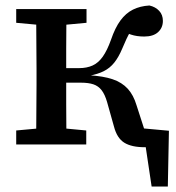

<svg xmlns="http://www.w3.org/2000/svg" viewBox="-20 -526 639 699"><path d="M552 0H470L464 -62L595 -50L591 153H532L503 -41ZM39 0V-51L148 -61H188L294 -51V0ZM39 -443V-493H295V-443L188 -433H148ZM111 0Q112 -31 112 -68Q112 -105 112.5 -144Q113 -183 113 -218V-275Q113 -310 112.5 -349Q112 -388 112 -426Q112 -464 111 -493H222Q222 -464 221.5 -426Q221 -388 221 -348Q221 -308 221 -271V-224Q221 -187 221 -146.5Q221 -106 221.5 -68.5Q222 -31 222 0ZM395 -65 370 -154Q362 -182 350 -197.5Q338 -213 320 -219Q302 -225 275 -225H187V-278H268Q296 -278 317 -287.5Q338 -297 354 -319.5Q370 -342 384 -381Q399 -425 418.5 -451.5Q438 -478 464 -491Q490 -504 524 -506Q546 -501 559.5 -486.5Q573 -472 573 -450Q573 -425 555.5 -409Q538 -393 505 -393Q478 -393 457 -400Q436 -407 416 -419L480 -450Q467 -432 454 -410Q441 -388 425 -349Q412 -318 396 -298Q380 -278 358 -267Q336 -256 304 -250V-252Q356 -249 390 -237.5Q424 -226 445 -203Q466 -180 477 -143L520 -10L444 -63L581 -48V0Q565 3 545.5 6.5Q526 10 507 10Q459 10 432.5 -6.5Q406 -23 395 -65Z"/></svg>

Font: Source Serif 4 Medium
Style: Regular
Weight: 500
Designer: Frank Grießhammer
Foundry: Adobe Systems Incorporated
Version: Version 4.004;hotconv 1.0.116;makeotfexe 2.5.65601